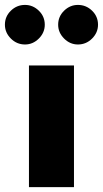

<svg xmlns="http://www.w3.org/2000/svg" viewBox="-44 -769 422 789"><path d="M58.8 -586.2Q25 -586.2 0.6 -610.6Q-23.8 -635 -23.8 -667.5Q-23.8 -701.2 0.6 -725Q25 -748.8 58.8 -748.8Q91.2 -748.8 115.6 -725Q140 -701.2 140 -667.5Q140 -635 115.6 -610.6Q91.2 -586.2 58.8 -586.2ZM276.2 -586.2Q243.8 -586.2 219.4 -610.6Q195 -635 195 -667.5Q195 -701.2 219.4 -725Q243.8 -748.8 276.2 -748.8Q310 -748.8 334.4 -725Q358.8 -701.2 358.8 -667.5Q358.8 -635 334.4 -610.6Q310 -586.2 276.2 -586.2ZM75 0V-500H260V0Z"/></svg>

Font: Now Alt Black
Style: Regular
Weight: 900
Designer: Alfredo Marco Pradil
Foundry: Alfredo Marco Pradil
Version: Version 1.002;PS 001.002;hotconv 1.0.88;makeotf.lib2.5.64775